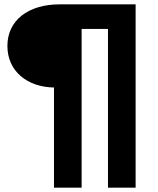

<svg xmlns="http://www.w3.org/2000/svg" viewBox="-20 -762 726 882"><path d="M228 100H355V-629H476V100H603V-742H254C109 -742 14 -668 14 -551C14 -435 105 -362 228 -360Z"/></svg>

Font: Montserrat Lite
Style: Bold
Weight: 700
Designer: Julieta Ulanovsky
Foundry: Julieta Ulanovsky
Version: Version 7.200;PS 007.200;hotconv 1.0.88;makeotf.lib2.5.64775